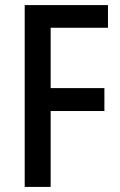

<svg xmlns="http://www.w3.org/2000/svg" viewBox="-20 -734 470 754"><path d="M179 0H77V-714H404V-625H179V-388H390V-298H179Z"/></svg>

Font: Noto Sans Hebrew Condensed Medium
Style: Regular
Weight: 500
Width: 3
Designer: Monotype Design Team
Foundry: Monotype Imaging Inc.
Version: Version 2.004; ttfautohint (v1.8.4.7-5d5b)